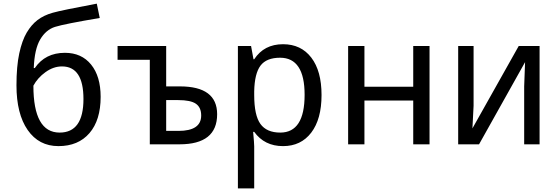

<svg xmlns="http://www.w3.org/2000/svg" viewBox="-20 -787 3040 1047"><path d="M507.8 -767.1 523.9 -689Q330.1 -656.2 280 -640.4Q230 -624.5 199 -571.5Q168 -518.6 164.1 -416H169.9Q226.6 -499 334 -499Q424.8 -499 476.8 -434.8Q528.8 -370.6 528.8 -258.8Q528.8 -131.8 467.8 -61Q406.7 9.8 298.8 9.8Q191.9 9.8 130.9 -78.1Q69.8 -166 69.8 -321.8Q69.8 -425.3 85 -495.6Q100.1 -565.9 125.5 -608.9Q150.9 -651.9 184.6 -677.7Q218.3 -703.6 267.6 -717.5Q316.9 -731.4 507.8 -767.1ZM162.1 -319.8Q162.1 -64 305.2 -64Q435.1 -64 435.1 -247.1Q435.1 -424.8 317.9 -424.8Q271.5 -424.8 228.3 -393.8Q185.1 -362.8 162.1 -319.8Z M886.2 -315.9H960.9Q1164.1 -315.9 1164.1 -164.1Q1164.1 0 959 0H796.9V-460.9H621.1V-536.1H886.2ZM886.2 -241.2V-73.2H953.1Q1077.1 -73.2 1077.1 -157.2Q1077.1 -201.2 1048.3 -221.2Q1019.5 -241.2 951.2 -241.2Z M1366.2 -67.9H1360.4Q1366.2 -4.9 1366.2 11.2V240.2H1277.3V-536.1H1349.1L1362.3 -463.9H1366.2Q1419.9 -545.9 1523.4 -545.9Q1621.6 -545.9 1677.5 -472.9Q1733.4 -399.9 1733.4 -269Q1733.4 -137.2 1677.2 -63.7Q1621.1 9.8 1523.4 9.8Q1422.4 9.8 1366.2 -67.9ZM1366.2 -289.1V-269Q1366.2 -158.2 1400.1 -111.1Q1434.1 -64 1508.3 -64Q1641.1 -64 1641.1 -270Q1641.1 -472.2 1507.3 -472.2Q1433.1 -472.2 1400.6 -429.2Q1368.2 -386.2 1366.2 -289.1Z M1967.3 -536.1V-314H2233.4V-536.1H2322.3V0H2233.4V-238.8H1967.3V0H1878.4V-536.1Z M2562.5 -536.1V-210L2556.2 -86.9L2808.6 -536.1H2922.4V0H2838.4V-315.9L2843.3 -448.2L2592.3 0H2478.5V-536.1Z"/></svg>

Font: WenQuanYi Micro Hei Mono
Style: Regular
Weight: 400
Foundry: Ascender Corporation
Version: Version 0.2.0-beta